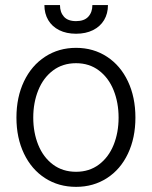

<svg xmlns="http://www.w3.org/2000/svg" viewBox="-20 -727 600 758"><path d="M44.9 -262.7Q44.9 -343.3 74.7 -405.8Q104.5 -468.3 158.2 -503.2Q211.9 -538.1 280.3 -538.1Q348.6 -538.1 402.1 -503.2Q455.6 -468.3 485.1 -405.8Q514.6 -343.3 514.6 -262.7Q514.6 -182.6 485.1 -120.4Q455.6 -58.1 402.1 -23.7Q348.6 10.7 280.3 10.7Q211.4 10.7 158 -23.7Q104.5 -58.1 74.7 -120.4Q44.9 -182.6 44.9 -262.7ZM448.2 -262.7Q448.2 -321.8 428.5 -370.8Q408.7 -419.9 370.6 -448.7Q332.5 -477.5 280.3 -477.5Q227.5 -477.5 189.2 -448.7Q150.9 -419.9 131.1 -370.8Q111.3 -321.8 111.3 -262.7Q111.3 -203.6 131.1 -154.8Q150.9 -106 189.2 -77.4Q227.5 -48.8 280.3 -48.8Q332.5 -48.8 370.6 -77.4Q408.7 -106 428.5 -154.8Q448.2 -203.6 448.2 -262.7ZM280.3 -593.8Q242.2 -593.8 213.9 -607.9Q185.5 -622.1 170.4 -647.7Q155.3 -673.3 155.3 -707H216.8Q216.8 -678.7 232.4 -661.1Q248 -643.6 280.3 -643.6Q312.5 -643.6 328.6 -661.1Q344.7 -678.7 344.7 -707H406.2Q406.2 -673.3 390.9 -647.7Q375.5 -622.1 346.9 -607.9Q318.4 -593.8 280.3 -593.8Z"/></svg>

Font: Pretendard JP Light
Style: Regular
Weight: 300
Designer: Base glyphs from Inter by Rasmus Andersson; Hangeul glyphs from Noto Sans CJK(Source Han Sans) by Jang Soo-young and Kan
Foundry: Kil Hyung-jin
Version: Version 1.309